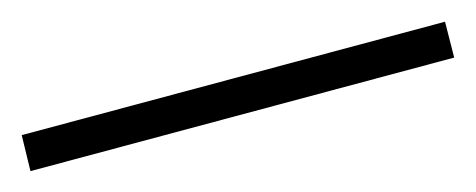

<svg xmlns="http://www.w3.org/2000/svg" viewBox="-26 -46 553 223"><g transform="rotate(-15 250.0 65.5)"><path d="M505 44.5 504.5 87.5H-5L-4 44.5Z"/></g></svg>

Font: Merriweather 96pt SemiBold
Style: Regular
Weight: 600
Version: Version 2.100